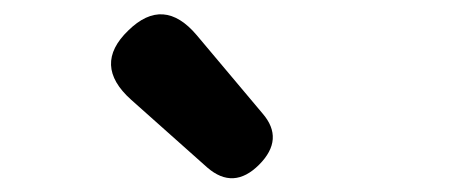

<svg xmlns="http://www.w3.org/2000/svg" viewBox="-20 -918 666 271"><path d="M272.5 -681.6Q199.2 -747.1 165 -777.3Q110.4 -826.2 161.1 -875Q210.9 -923.8 257.8 -868.2L350.6 -757.8Q381.8 -721.7 345.7 -685.5Q309.6 -649.4 272.5 -681.6Z"/></svg>

Font: GenSenMaruGothic TW TTF Bold
Style: Regular
Weight: 700
Version: Version 1.301